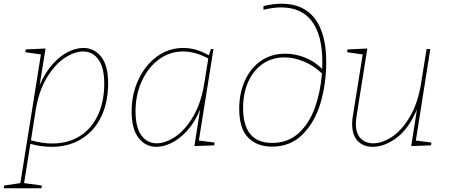

<svg xmlns="http://www.w3.org/2000/svg" viewBox="-62 -787 2423 1037"><path d="M522 -337Q522 -233 484 -155.5Q446 -78 377 -36Q308 6 217 6Q160 6 102 -10L68 202L164 215L162 230H-42L-40 215L48 202L159 -493L75 -505L77 -520L184 -525L152 -327Q181 -394 221.5 -439.5Q262 -485 305.5 -506.5Q349 -528 388 -528Q447 -528 484.5 -480.5Q522 -433 522 -337ZM105 -29Q168 -12 220 -12Q305 -12 368.5 -51.5Q432 -91 466.5 -164.5Q501 -238 501 -336Q501 -423 469.5 -466Q438 -509 387 -509Q340 -509 286.5 -473.5Q233 -438 189.5 -365Q146 -292 130 -187Z M1012 -28 1097 -17 1095 -2 988 2 1019 -196Q991 -128 950 -82.5Q909 -37 865.5 -15.5Q822 6 783 6Q724 6 686.5 -42Q649 -90 649 -185Q649 -278 685.5 -356.5Q722 -435 785.5 -481.5Q849 -528 928 -528Q998 -528 1066 -488L1077 -522H1091ZM1041 -335 1063 -471Q993 -509 927 -509Q854 -509 795.5 -465.5Q737 -422 703.5 -348Q670 -274 670 -186Q670 -99 701.5 -56Q733 -13 784 -13Q831 -13 884.5 -48.5Q938 -84 981 -157Q1024 -230 1041 -335Z M1700 -452Q1700 -336 1669.5 -232Q1639 -128 1573 -61.5Q1507 5 1407 5Q1326 5 1278 -44Q1230 -93 1230 -200Q1230 -281 1259.5 -349Q1289 -417 1345.5 -457Q1402 -497 1478 -497Q1532 -497 1584 -476.5Q1636 -456 1678 -415Q1679 -427 1679 -452Q1679 -596 1623 -671.5Q1567 -747 1456 -747Q1413 -747 1361 -734V-754Q1412 -767 1459 -767Q1578 -767 1639 -686Q1700 -605 1700 -452ZM1677 -390Q1635 -431 1581 -454Q1527 -477 1474 -477Q1408 -477 1357.5 -442.5Q1307 -408 1279 -346Q1251 -284 1251 -204Q1251 -15 1408 -15Q1493 -15 1551 -68Q1609 -121 1639 -206Q1669 -291 1677 -390Z M2184 -28 2268 -17 2266 -2 2159 2 2190 -196Q2146 -92 2080.5 -43Q2015 6 1951 6Q1901 6 1870.5 -25Q1840 -56 1840 -117Q1840 -141 1844 -162L1897 -493L1813 -505L1815 -520L1922 -525L1864 -161Q1860 -131 1860 -120Q1860 -66 1886 -39.5Q1912 -13 1954 -13Q2003 -13 2056 -48.5Q2109 -84 2152 -157Q2195 -230 2212 -335L2242 -522H2262Z"/></svg>

Font: Bitter Pro Thin
Style: Italic
Weight: 250
Italic angle: -9°
Designer: Sol Matas, and Bitter project Authors
Foundry: Sol Matas
Version: Version 1.010